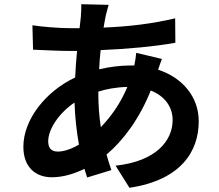

<svg xmlns="http://www.w3.org/2000/svg" viewBox="-20 -828 1040 912"><path d="M496 -805 366 -808C367 -791 365 -767 364 -748C362 -731 360 -713 358 -694C345 -694 332 -694 318 -694C257 -694 169 -702 134 -708L137 -592C184 -590 262 -586 314 -586C325 -586 335 -586 346 -586C342 -545 339 -503 337 -460C197 -394 91 -260 91 -131C91 -30 153 14 226 14C279 14 332 -2 381 -26C385 -12 390 2 394 15L509 -20C501 -44 493 -69 486 -94C562 -157 642 -262 696 -398C765 -371 800 -318 800 -258C800 -160 722 -62 529 -41L595 64C841 27 924 -110 924 -252C924 -368 847 -459 731 -497C737 -516 745 -537 749 -548L627 -577C626 -562 622 -537 618 -517C612 -517 606 -517 600 -517C551 -517 499 -510 451 -499C452 -529 455 -560 458 -590C581 -595 715 -607 813 -625L812 -741C702 -715 594 -702 472 -697C475 -717 479 -735 482 -752C486 -767 490 -785 496 -805ZM209 -157C209 -214 259 -290 334 -341C336 -272 344 -203 355 -141C319 -120 283 -108 255 -108C223 -108 209 -125 209 -157ZM447 -390V-393C486 -405 532 -414 585 -415C551 -334 506 -273 459 -224C451 -274 447 -329 447 -390Z"/></svg>

Font: Source Han Sans CN
Style: Bold
Weight: 700
Designer: Ryoko NISHIZUKA 西塚涼子 (kana, bopomofo & ideographs); Paul D. Hunt (Latin, Greek & Cyrillic); Sandoll Communications 산돌커뮤니
Foundry: Adobe
Version: Version 2.001;hotconv 1.0.107;makeotfexe 2.5.65593